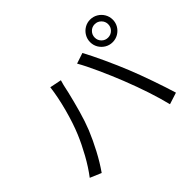

<svg xmlns="http://www.w3.org/2000/svg" viewBox="-167 -1047 1310 1310"><g transform="rotate(-45 488.5 -392.0)"><path d="M828.2 -615.5Q855.2 -615.5 874.3 -634.3Q893.4 -653.1 893.4 -680.1Q893.4 -707 874.3 -726.1Q855.2 -745.2 828.2 -745.2Q801.3 -745.2 782.5 -726.1Q763.7 -707 763.7 -680.1Q763.7 -653.1 782.5 -634.3Q801.3 -615.5 828.2 -615.5ZM828.2 -789.6Q858 -789.6 883.1 -774.8Q908.2 -760 923 -734.9Q937.7 -709.8 937.7 -680.1Q937.7 -650.3 923 -625.5Q908.2 -600.7 883.1 -585.9Q858 -571.2 828.2 -571.2Q798.5 -571.2 773.7 -585.9Q748.9 -600.7 734.1 -625.5Q719.4 -650.3 719.4 -680.1Q719.4 -709.8 734.1 -734.9Q748.9 -760 773.7 -774.8Q798.5 -789.6 828.2 -789.6ZM309.8 -655 394.8 -637.8Q389.4 -620.8 384.8 -602.4Q380.2 -584 377 -567.6L371.7 -543Q354.7 -471.4 333.7 -396.9Q312.7 -322.3 288.3 -261.6Q260.5 -194 222.9 -122.9Q185.3 -51.9 144.2 6.5L63.2 -27.8Q107.5 -85.8 146.7 -156.7Q185.9 -227.5 213.5 -293.1Q245.8 -369.8 272.8 -470.8Q299.8 -571.9 309.8 -655ZM553.1 -639.9 630.1 -665.6Q660.4 -610 701.3 -521.4Q742.2 -432.7 772.6 -357.2Q801.3 -286.6 835.4 -189Q869.5 -91.3 890 -22.8L805.4 4.3Q768.8 -143.6 694.7 -331.3Q662.5 -412.5 622.9 -500Q583.4 -587.5 553.1 -639.9Z"/></g></svg>

Font: Min Sans VF VF
Style: Regular
Weight: 400
Designer: Jinseong-Kim, NotoSansCJK, Nunito
Foundry: Jinseong-Kim
Version: Version 1.420;Glyphs 3.1.2 (3151)